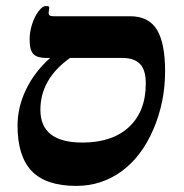

<svg xmlns="http://www.w3.org/2000/svg" viewBox="-20 -607 609 636"><path d="M132.8 -415Q104 -415 91.1 -427.5Q78.1 -439.9 78.1 -476.1Q78.1 -501 86.2 -526.4Q94.2 -551.8 107.4 -569.3Q120.6 -586.9 130.9 -586.9Q138.7 -586.9 140.9 -585.9Q143.1 -585 143.1 -581.1L141.1 -564.9Q141.1 -558.1 144.8 -555.7Q148.4 -553.2 158.2 -553.2H411.1Q472.7 -553.2 499.8 -508.5Q526.9 -463.9 526.9 -371.1Q526.9 -268.6 487.8 -178Q448.7 -87.4 382.3 -39.3Q315.9 8.8 232.9 8.8Q132.3 8.8 85.2 -40.3Q38.1 -89.4 38.1 -190.9Q38.1 -251.5 65.9 -309.8Q93.8 -368.2 146 -415ZM211.9 -415Q113.8 -345.2 113.8 -243.2Q113.8 -134.8 252.9 -134.8Q352.1 -134.8 407.5 -186.5Q462.9 -238.3 462.9 -330.1Q462.9 -376 443.4 -395.5Q423.8 -415 386.2 -415Z"/></svg>

Font: Liberation Serif
Style: Bold Italic
Weight: 700
Italic angle: -16.333°
Designer: Steve Matteson
Foundry: Ascender Corporation
Version: Version 2.1.5